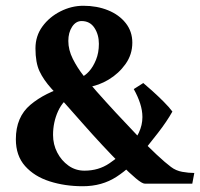

<svg xmlns="http://www.w3.org/2000/svg" viewBox="-20 -630 694 666"><path d="M286 -328 261 -362Q275 -367 289 -382.5Q303 -398 313 -422.5Q323 -447 323 -478Q323 -510 307.5 -533.5Q292 -557 263 -557Q243 -557 230 -537Q217 -517 217 -488Q217 -457 232.5 -426Q248 -395 270.5 -366.5Q293 -338 315 -313Q345 -279 382 -239Q419 -199 455.5 -161Q492 -123 523 -94Q554 -65 573 -51Q590 -38 612 -34Q634 -30 654 -30L647 7H482Q473 7 451 -11.5Q429 -30 399 -60Q369 -90 335 -126.5Q301 -163 268 -200.5Q235 -238 206.5 -270Q178 -302 159 -322Q131 -353 117 -383Q103 -413 103 -462Q103 -505 127 -538Q151 -571 189.5 -590.5Q228 -610 269 -610Q316 -610 354.5 -594.5Q393 -579 416 -550Q439 -521 439 -482Q439 -441 415.5 -408Q392 -375 357 -354Q322 -333 286 -328ZM578 -243Q559 -209 528 -169Q497 -129 472 -98Q435 -50 384.5 -17Q334 16 267 16Q205 16 152 -1Q99 -18 67 -54Q35 -90 35 -147Q35 -224 85.5 -266.5Q136 -309 214 -331L238 -306Q199 -283 181.5 -244.5Q164 -206 164 -162Q164 -129 178.5 -101Q193 -73 217.5 -55.5Q242 -38 273 -38Q322 -38 359.5 -63.5Q397 -89 426 -120Q449 -143 461.5 -169.5Q474 -196 474 -224Q474 -247 466 -271.5Q458 -296 444 -321L477 -342Q488 -333 508 -315Q528 -297 547.5 -277.5Q567 -258 578 -243Z"/></svg>

Font: Buenard
Style: Regular
Weight: 400
Version: Version 2.000